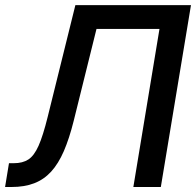

<svg xmlns="http://www.w3.org/2000/svg" viewBox="-31 -748 784 768"><path d="M-10.7 0 4.9 -95.2H24.4Q59.6 -95.2 82.5 -110.1Q105.5 -125 123.3 -165Q141.1 -205.1 159.7 -280.3L270.5 -727.5H732.9L612.3 0H502.4L606.9 -632.3H355L263.7 -264.2Q246.1 -193.8 224.4 -143.6Q202.6 -93.3 173.6 -61.5Q144.5 -29.8 105.7 -14.9Q66.9 0 15.1 0Z"/></svg>

Font: Inter 24pt Medium
Style: Italic
Weight: 500
Italic angle: -9.3988°
Designer: Rasmus Andersson
Foundry: rsms
Version: Version 4.001;git-66647c0bb